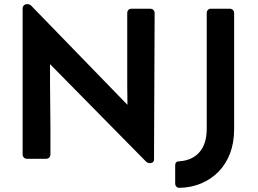

<svg xmlns="http://www.w3.org/2000/svg" viewBox="-20 -765 1243 925"><path d="M704 -723Q713 -723 719 -717Q725 -711 725 -702L722 4Q721 18 708 20.5Q695 23 684 14L221 -456V-366Q221 -339 221.5 -311.5Q222 -284 222 -256Q222 -231 222.5 -199.5Q223 -168 223 -136Q223 -104 223 -73.5Q223 -43 223 -21Q223 -12 217 -6Q211 0 202 0H110Q101 0 95 -6Q89 -12 89 -21V-724Q89 -733 95 -739Q101 -745 110 -745H115Q117 -745 122 -743Q127 -741 129 -739L594 -260Q594 -283 593.5 -306.5Q593 -330 593 -353V-464V-702Q593 -711 598.5 -717Q604 -723 613 -723ZM824 31Q824 12 844 12Q906 8 941 -32Q976 -72 976 -146V-702Q976 -711 981.5 -717Q987 -723 996 -723H1087Q1096 -723 1102 -717Q1108 -711 1108 -702V-143Q1108 -78 1088.5 -26.5Q1069 25 1033.5 61.5Q998 98 949.5 118.5Q901 139 844 140Q835 140 829.5 134Q824 128 824 120Z"/></svg>

Font: Stadtwerke
Style: Bold
Weight: 700
Designer: Santiago Orozco
Foundry: Typemade
Version: Version 1.003